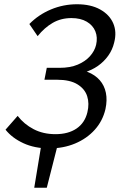

<svg xmlns="http://www.w3.org/2000/svg" viewBox="-20 -688 568 903"><path d="M141 195 176 -17H254L200 195ZM212 10Q143 10 90 -14.5Q37 -39 6 -78L63 -143Q93 -104 138 -80.5Q183 -57 241 -57Q301 -57 340 -83.5Q379 -110 391 -160Q401 -201 390 -235.5Q379 -270 344 -291.5Q309 -313 248 -313H189L200 -369H260Q310 -369 345.5 -384Q381 -399 403 -423.5Q425 -448 432 -477Q440 -512 428.5 -540.5Q417 -569 388 -586Q359 -603 316 -603Q267 -603 228 -580.5Q189 -558 157 -518L118 -575Q161 -619 219.5 -643.5Q278 -668 342 -668Q407 -668 451 -643.5Q495 -619 512.5 -578.5Q530 -538 517 -488Q509 -454 489 -426Q469 -398 440.5 -378Q412 -358 376.5 -347.5Q341 -337 302 -337L308 -364Q356 -364 391.5 -350Q427 -336 449 -311Q471 -286 478 -251.5Q485 -217 476 -175Q463 -119 425.5 -77.5Q388 -36 333 -13Q278 10 212 10Z"/></svg>

Font: Ysabeau Office Medium
Style: Italic
Weight: 500
Italic angle: -12°
Designer: Christian Thalmann (Catharsis Fonts)
Version: Version 2.001;gftools[0.9.30]; featfreeze: tnum,lnum,ss02